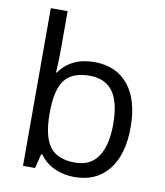

<svg xmlns="http://www.w3.org/2000/svg" viewBox="-85 -831 784 911"><g transform="rotate(10 306.5 -375.0)"><path d="M335 -543.9Q440.4 -543.9 498.8 -471.9Q557.1 -399.9 557.1 -268.1Q557.1 -136.2 498.3 -63.2Q439.5 9.8 335 9.8Q282.7 9.8 239.5 -9.5Q196.3 -28.8 167 -68.8H161.1L144 0H85.9V-759.8H167V-575.2Q167 -513.2 163.1 -463.9H167Q223.6 -543.9 335 -543.9ZM323.2 -476.1Q240.2 -476.1 203.6 -428.5Q167 -380.9 167 -268.1Q167 -155.3 204.6 -106.7Q242.2 -58.1 325.2 -58.1Q399.9 -58.1 436.5 -112.5Q473.1 -167 473.1 -269Q473.1 -373.5 436.5 -424.8Q399.9 -476.1 323.2 -476.1Z"/></g></svg>

Font: Zoram GWebM
Style: Regular
Weight: 400
Foundry: Ascender Corporation
Version: Version 1.000